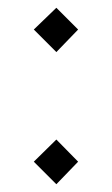

<svg xmlns="http://www.w3.org/2000/svg" viewBox="-20 -491 289 494"><path d="M67 -415 125 -471 181 -415 125 -357ZM67 -75 125 -132 181 -75 125 -17Z"/></svg>

Font: Assistant-zap
Style: zap
Weight: 400
Designer: Hebrew By Ben Nathan, Latin by Paul Hunt
Version: Version 2.001